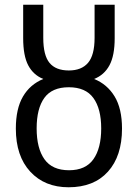

<svg xmlns="http://www.w3.org/2000/svg" viewBox="-20 -782 583 812"><path d="M270 10Q169 10 108 -56Q47 -122 47 -238Q47 -322 77 -373.5Q107 -425 163 -448Q121 -465 99.5 -505.5Q78 -546 78 -621V-762H163V-622Q163 -548 189.5 -516Q216 -484 271 -484Q325 -484 352.5 -516.5Q380 -549 380 -622V-762H465V-620Q465 -547 443 -506Q421 -465 378 -448Q433 -426 464.5 -374.5Q496 -323 496 -238Q496 -122 436.5 -56Q377 10 270 10ZM272 -62Q342 -62 375 -108.5Q408 -155 408 -239Q408 -322 375 -367.5Q342 -413 271 -413Q200 -413 167.5 -368Q135 -323 135 -239Q135 -155 168 -108.5Q201 -62 272 -62Z"/></svg>

Font: Noto Sans SemiCondensed
Style: Regular
Weight: 400
Width: 4
Designer: Monotype Design Team
Foundry: Monotype Imaging Inc.
Version: Version 2.013; ttfautohint (v1.8.4.7-5d5b)